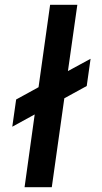

<svg xmlns="http://www.w3.org/2000/svg" viewBox="-20 -777 425 797"><path d="M82 0 124 -302 31 -251 47 -364 140 -415 188 -757H301L262 -482L356 -533L340 -420L247 -369L195 0Z"/></svg>

Font: Plus Jakarta Sans SemiBold
Style: Italic
Weight: 600
Italic angle: -8°
Designer: Gumpita Rahayu
Foundry: Tokotype
Version: Version 2.071; ttfautohint (v1.8.4.7-5d5b);gftools[0.9.29]